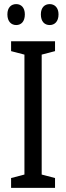

<svg xmlns="http://www.w3.org/2000/svg" viewBox="-20 -915 323 935"><path d="M16 -845C16 -810 35 -793 59 -793C83 -793 101 -810 101 -845C101 -878 83 -895 59 -895C35 -895 16 -879 16 -845ZM179 -845C179 -810 197 -793 222 -793C246 -793 265 -810 265 -845C265 -878 246 -895 222 -895C198 -895 179 -879 179 -845ZM248 0V-48L183 -65V-649L248 -666V-714H34V-666L99 -649V-65L34 -48V0Z"/></svg>

Font: Noto Sans Sinhala UI ExtraCondensed
Style: Regular
Weight: 400
Width: 2
Designer: Jelle Bosma - Monotype Design Team
Foundry: Monotype Imaging Inc.
Version: Version 2.006